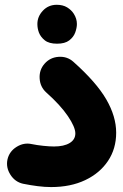

<svg xmlns="http://www.w3.org/2000/svg" viewBox="-20 -694 506 790"><path d="M10.7 -37.6Q18.1 -70.8 48.1 -89.6Q78.1 -108.4 110.8 -101.1Q132.3 -96.7 158.2 -94Q184.1 -91.3 202.1 -91.3Q243.2 -91.3 266.6 -105.5Q290 -119.6 290 -145Q290 -170.9 259.3 -216.3Q228.5 -261.7 170.4 -313.5Q145 -336.4 143.1 -371.6Q141.1 -406.7 163.6 -432.1Q186.5 -458 221.7 -460.2Q256.8 -462.4 282.2 -439.5Q376.5 -355.5 417.2 -285.2Q458 -214.8 458 -147.9Q458 -82 424.3 -31.7Q390.6 18.6 330.6 47.1Q270.5 75.7 190.4 75.7Q164.1 75.7 135.3 72Q106.4 68.4 74.7 62Q42 54.7 22.9 24.9Q3.9 -4.9 10.7 -37.6ZM133.8 -595.2Q133.8 -626 156.5 -650.1Q179.2 -674.3 213.4 -674.3Q238.8 -674.3 256.3 -663.6Q273.9 -652.8 283.7 -637.2Q296.4 -617.2 296.4 -595.2Q296.4 -579.6 289.6 -560.5Q282.7 -541.5 264.9 -527.8Q247.1 -514.2 214.8 -514.2Q181.6 -514.2 164.3 -528.1Q147 -542 140.1 -560.1Q133.8 -577.1 133.8 -595.2Z"/></svg>

Font: Mikhak-DS1-FD Black
Style: Regular
Weight: 900
Designer: Amin Abedi
Version: Version 3.2